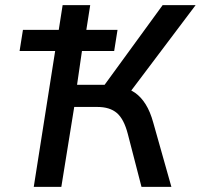

<svg xmlns="http://www.w3.org/2000/svg" viewBox="-20 -725 779 745"><path d="M111 0 194 -527H56L69 -609H208L223 -705H330L315 -609H436L423 -527H298L279 -396H408L367 -370L611 -705H739L479 -360L453 -386Q481 -381 504 -365Q527 -349 545 -320.5Q563 -292 575 -248L645 0H529L476 -205Q461 -263 433.5 -286.5Q406 -310 358 -310H268L218 0Z"/></svg>

Font: Nunito Sans 7pt SemiCondensed SemiBold
Style: Italic
Weight: 600
Width: 4
Italic angle: -9°
Designer: Vernon Adams
Foundry: Vernon Adams
Version: Version 3.101;gftools[0.9.27]